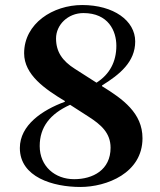

<svg xmlns="http://www.w3.org/2000/svg" viewBox="-20 -727 637 764"><path d="M59 -138C59 -22 191 17 300 17C404 17 547 -38 547 -177C547 -277 469 -333 386 -384V-387C457 -431 518 -481 518 -562C518 -645 432 -707 307 -707C191 -707 76 -634 76 -515C76 -429 160 -372 238 -325V-322C148 -289 59 -229 59 -138ZM138 -146C138 -221 179 -274 259 -310L332 -263C382 -231 420 -198 420 -139C420 -51 350 -14 275 -14C199 -14 138 -65 138 -146ZM203 -574C203 -628 250 -675 312 -675C411 -675 443 -604 443 -545C443 -481 416 -431 364 -398L278 -453C229 -484 203 -520 203 -574Z"/></svg>

Font: Monomakh Unicode
Style: Regular
Weight: 400
Version: Version 1.2